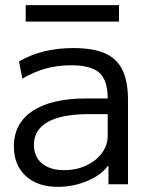

<svg xmlns="http://www.w3.org/2000/svg" viewBox="-20 -717 585 747"><path d="M205 10Q126 10 80 -32.5Q34 -75 34 -147Q34 -237 107 -285.5Q180 -334 316 -334H399Q399 -405 366.5 -434Q334 -463 257 -463Q204 -463 158.5 -450.5Q113 -438 67 -411L54 -478Q101 -505 153 -517.5Q205 -530 266 -530Q342 -530 388.5 -509.5Q435 -489 456.5 -444.5Q478 -400 478 -327V0H402V-71H399Q373 -35 318.5 -12.5Q264 10 205 10ZM230 -55Q277 -55 315.5 -73Q354 -91 376.5 -121.5Q399 -152 399 -189V-273H326Q220 -273 166 -242.5Q112 -212 112 -154Q112 -108 143 -81.5Q174 -55 230 -55ZM80 -633V-697H443V-633Z"/></svg>

Font: M PLUS 2
Style: Regular
Weight: 400
Designer: Coji Morishita
Foundry: UNDERFOREST DESIGN
Version: Version 1.001